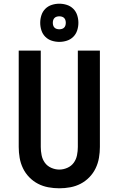

<svg xmlns="http://www.w3.org/2000/svg" viewBox="-20 -1008 640 1036"><path d="M300 8Q270 8 240.5 2.5Q211 -3 185 -16.5Q159 -30 138 -51.5Q117 -73 104 -100Q91 -127 86 -156.5Q81 -186 81 -215V-735H200V-215Q200 -193 204.5 -170.5Q209 -148 222 -130Q235 -112 256.5 -102.5Q278 -93 300 -93Q322 -93 343.5 -102.5Q365 -112 378 -130Q391 -148 395.5 -170.5Q400 -193 400 -215V-735H519V-215Q519 -186 514 -156.5Q509 -127 496 -100Q483 -73 462 -51.5Q441 -30 415 -16.5Q389 -3 359.5 2.5Q330 8 300 8ZM300 -782Q279 -782 259 -788.5Q239 -795 224.5 -809.5Q210 -824 203.5 -844Q197 -864 197 -885Q197 -906 203.5 -926Q210 -946 224.5 -960.5Q239 -975 259 -981.5Q279 -988 300 -988Q321 -988 341 -981.5Q361 -975 375.5 -960.5Q390 -946 396.5 -926Q403 -906 403 -885Q403 -864 396.5 -844Q390 -824 375.5 -809.5Q361 -795 341 -788.5Q321 -782 300 -782ZM300 -850Q307 -850 314 -852Q321 -854 326 -859Q331 -864 333 -871Q335 -878 335 -885Q335 -892 333 -899Q331 -906 326 -911Q321 -916 314 -918Q307 -920 300 -920Q293 -920 286 -918Q279 -916 274 -911Q269 -906 267 -899Q265 -892 265 -885Q265 -878 267 -871Q269 -864 274 -859Q279 -854 286 -852Q293 -850 300 -850Z"/></svg>

Font: Iosevka Extended
Style: Bold
Weight: 700
Width: 7
Monospace: yes
Designer: Belleve Invis
Foundry: Belleve Invis
Version: Version 32.5.0; ttfautohint (v1.8.4)